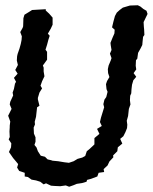

<svg xmlns="http://www.w3.org/2000/svg" viewBox="-20 -697 581 730"><path d="M243 13 230 8 209 11 187 10 174 9 155 0 146 4 133 -6 117 -11 100 -14 86 -24 74 -26V-40L53 -47L45 -60L49 -73L41 -83L30 -96L21 -109L14 -119L22 -137L23 -152L13 -167L17 -176L16 -197L17 -213V-219L19 -235L11 -257L24 -283L17 -300L19 -310L30 -334L28 -345L33 -359L37 -379L41 -386L33 -401L47 -417L38 -431L48 -450L44 -467L45 -483L47 -492L54 -512L59 -530L62 -545L63 -559L57 -575L66 -591L68 -597L69 -628L73 -641L91 -652L102 -659L119 -660L154 -662V-657L167 -645L180 -630V-603L173 -588L162 -569L169 -561L164 -546L159 -527L153 -508L159 -500V-485V-470L143 -448L146 -440V-425L149 -407L140 -388L134 -371L140 -361L130 -345L124 -325V-319L130 -295L121 -289L117 -253L112 -234L113 -224L108 -212L109 -189L115 -175V-158L111 -146L119 -136L124 -122L135 -105L151 -101L161 -91L174 -88L180 -86L201 -84L225 -80L242 -78L260 -84L275 -93L293 -98L304 -104L310 -122L321 -131L339 -148V-157V-172L358 -188L349 -207L367 -218L360 -233L364 -250L376 -289L373 -301L377 -318L384 -328L389 -348L385 -358L383 -377L387 -389L396 -404L391 -419L390 -434L393 -448L401 -467L404 -476L398 -493L404 -507L401 -525L400 -534L408 -554L415 -570L416 -584L406 -593L411 -614L417 -636L424 -649L435 -659L447 -668L474 -676L504 -677L514 -672L525 -663L537 -656L541 -644L526 -613L527 -595L528 -585L529 -564L524 -557L522 -538L521 -526L514 -512L505 -496L502 -474L497 -468L496 -447L498 -433L488 -419L498 -405L487 -392L482 -375L480 -358L479 -342L475 -333L474 -316L476 -300L470 -283L467 -256L462 -238L464 -223L463 -210L457 -195L449 -179L437 -169L445 -151L428 -137L426 -122L410 -106L411 -99L396 -83L389 -68L374 -54L376 -43L355 -40L350 -26L326 -17L311 -13L309 -6L292 -1L272 2L260 7Z"/></svg>

Font: Winky Rough
Style: Italic
Weight: 400
Italic angle: -8.97852°
Designer: Simon Atzbach
Foundry: typofactur
Version: Version 1.206